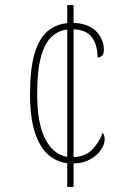

<svg xmlns="http://www.w3.org/2000/svg" viewBox="-20 -734 504 754"><path d="M244 -93Q202 -98 169 -127Q136 -156 117 -214Q98 -272 98 -365Q98 -465 116 -524.5Q134 -584 167 -611.5Q200 -639 244 -643V-714H269V-644Q327 -642 357.5 -611Q388 -580 388 -538Q388 -522 380.5 -515Q373 -508 363 -508Q363 -558 341 -587.5Q319 -617 269 -619V-117Q317 -119 344 -148.5Q371 -178 383 -213Q391 -204 391 -186Q391 -168 377 -146.5Q363 -125 335.5 -109Q308 -93 269 -92V0H244ZM244 -618Q208 -614 181.5 -588.5Q155 -563 140.5 -509.5Q126 -456 126 -366Q126 -248 158 -187.5Q190 -127 244 -118Z"/></svg>

Font: Noto Serif Tamil Condensed Thin
Style: Regular
Weight: 100
Width: 3
Designer: Indian Type Foundry, Tom Grace, and the Monotype Design Team
Foundry: Monotype Imaging Inc.
Version: Version 2.004; ttfautohint (v1.8.4.7-5d5b)